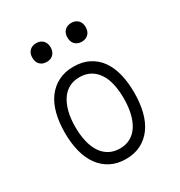

<svg xmlns="http://www.w3.org/2000/svg" viewBox="-182 -894 964 1029"><g transform="rotate(-30 300.0 -379.5)"><path d="M300 10Q247 10 207 -10.5Q167 -31 139.5 -68.5Q112 -106 98.5 -158.5Q85 -211 85 -275Q85 -340 98.5 -392.5Q112 -445 139.5 -482Q167 -519 207.5 -539.5Q248 -560 301 -560Q355 -560 395.5 -539.5Q436 -519 462.5 -482Q489 -445 502 -393Q515 -341 515 -277Q515 -212 501.5 -159Q488 -106 460.5 -68.5Q433 -31 393 -10.5Q353 10 300 10ZM300 -55Q337 -55 365 -70.5Q393 -86 412 -115Q431 -144 441 -185.5Q451 -227 451 -277Q451 -327 442 -367Q433 -407 414 -435.5Q395 -464 367 -479.5Q339 -495 301 -495Q263 -495 235 -479.5Q207 -464 188 -435Q169 -406 159 -365.5Q149 -325 149 -275Q149 -225 158.5 -184.5Q168 -144 187 -115Q206 -86 234.5 -70.5Q263 -55 300 -55ZM409 -653Q383 -653 367.5 -668.5Q352 -684 352 -711Q352 -738 367.5 -753.5Q383 -769 409 -769Q434 -769 449.5 -753.5Q465 -738 465 -711Q465 -684 449.5 -668.5Q434 -653 409 -653ZM192 -653Q166 -653 150.5 -668.5Q135 -684 135 -711Q135 -738 150.5 -753.5Q166 -769 192 -769Q217 -769 232.5 -753.5Q248 -738 248 -711Q248 -684 232.5 -668.5Q217 -653 192 -653Z"/></g></svg>

Font: Maple Mono NL ExtraLight
Style: Regular
Weight: 275
Monospace: yes
Designer: subframe7536
Version: Version 7.000